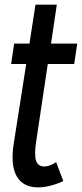

<svg xmlns="http://www.w3.org/2000/svg" viewBox="-20 -768 353 828"><path d="M39 -147C6 66 150 61 253 13L222 -69C205 -57 187 -50 171 -50C133 -50 125 -85 136 -158L186 -492H300L313 -580H200L225 -748H133L107 -580H41L28 -492H93Z"/></svg>

Font: Smiley Sans Oblique
Style: Regular
Weight: 400
Italic angle: -8°
Designer: oooooohmygosh, Nagisa Chen, Janine Sui, Heda Shi, Jian Li
Foundry: atelierAnchor
Version: Version 2.0.1